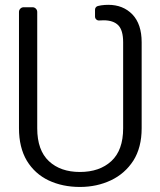

<svg xmlns="http://www.w3.org/2000/svg" viewBox="-20 -741 658 788"><path d="M179.3 -0.7Q122.9 -27.7 90.2 -81.3Q57.9 -135.7 57.9 -214.5V-691.8Q57.9 -699.9 63.6 -705.6Q69.2 -711.3 77.4 -711.3H113.3Q121.4 -711.3 127.1 -705.6Q132.8 -699.9 132.8 -691.8V-214.5Q132.8 -124.3 180.8 -79.5Q228.3 -35.2 307.9 -35.2Q388.8 -35.2 437.1 -79.9Q485.4 -124.6 485.4 -214.5V-567.5Q485.4 -616.5 465.6 -637.1Q445.3 -657.7 405.2 -657.7Q394.2 -657.7 387.8 -657Q380.7 -656.2 375.4 -661Q370 -665.8 370 -672.9V-701.3Q370 -707 373.6 -711.3Q377.1 -715.6 382.8 -716.6Q387.8 -718 395.2 -719.1Q409.8 -721.2 424.4 -721.2Q485.1 -721.2 523.4 -681.8Q561.4 -642 561.4 -567.5V-214.5Q561.4 -135.7 527.3 -81.7Q492.5 -28.1 435.4 -1.1Q377.5 26.3 307.9 26.3Q236.5 26.3 179.3 -0.7Z"/></svg>

Font: DeltaSans Light
Style: Regular
Weight: 300
Designer: Rasmus Andersson
Foundry: rsms
Version: Version 3.012